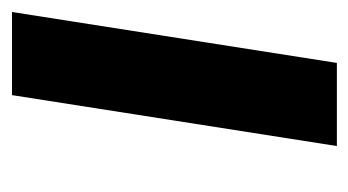

<svg xmlns="http://www.w3.org/2000/svg" viewBox="-154 -452 595 328"><g transform="rotate(-90 144.0 -287.5)"><path d="M59 -10H201L288 -565H146Z"/></g></svg>

Font: Rabbid Highway Sign IV
Style: Obl
Weight: 400
Foundry: Cannot Into Space Fonts
Version: Version 0.277